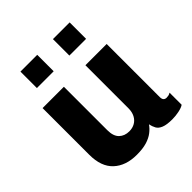

<svg xmlns="http://www.w3.org/2000/svg" viewBox="-201 -860 1003 1003"><g transform="rotate(-45 300.0 -359.0)"><path d="M234 10Q153 10 105.5 -34Q58 -78 58 -166V-511H215.5V-190Q215.5 -146 237 -125.2Q258.5 -104.5 293 -104.5Q316.5 -104.5 335 -115Q353.5 -125.5 364 -145.5Q374.5 -165.5 374.5 -192.5V-511H531.5V-119Q531.5 -103.5 538 -97.2Q544.5 -91 554.5 -91Q562 -91 569 -92.5Q576 -94 584 -99V-9.5Q571 -0.5 545.5 4.8Q520 10 496.5 10Q455.5 10 433.8 1.2Q412 -7.5 403.5 -23Q395 -38.5 391 -58Q378 -39 358.2 -23.8Q338.5 -8.5 308.5 0.8Q278.5 10 234 10ZM111 -606V-727.5H235V-606ZM351 -606V-727.5H474.5V-606Z"/></g></svg>

Font: Chivo Mono Medium
Style: Regular
Weight: 500
Monospace: yes
Designer: Hector Gatti
Foundry: Omnibus-Type
Version: Version 1.008